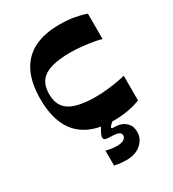

<svg xmlns="http://www.w3.org/2000/svg" viewBox="-172 -600 807 895"><g transform="rotate(-30 231.0 -152.0)"><path d="M285.7 10.6Q205.6 10.6 150.1 -17.5Q94.6 -45.7 66.3 -103Q37.9 -160.4 37.9 -246.7Q37.9 -333.4 66.4 -390.5Q94.9 -447.7 150.6 -475.9Q206.3 -504 287.4 -504Q330.1 -504 364.8 -498Q399.5 -492 429.1 -481.7V-344.6Q415.1 -349.6 387.8 -354.3Q360.4 -358.9 328.5 -362.4Q296.7 -365.9 267 -365.9Q209.6 -365.9 168.6 -355.2Q127.6 -344.4 106.3 -318.5Q85 -292.5 85 -246.7Q85 -201.2 106.3 -175.1Q127.6 -149 168.6 -138.1Q209.6 -127.1 267 -127.1Q297.7 -127.1 329.4 -130.4Q361.1 -133.8 388 -138.6Q414.8 -143.4 429.1 -147.4V-14.4Q399.5 -2.7 363.3 4Q327.1 10.6 285.7 10.6ZM180.6 192.8V112.3Q198.6 116.9 211.9 118.8Q225.2 120.6 238.2 120.6Q265.2 120.6 276.7 111.9Q288.2 103.3 288.2 92.6Q288.2 79.3 275.3 73.9Q262.3 68.6 237 68.6Q219 68.6 208.3 65.8Q197.6 63 197.6 52.6Q197.6 42.6 204.1 30.3Q210.6 18 220.9 0H287.4Q269.4 16.6 263.1 23.1Q256.7 29.6 256.7 32.9Q256.7 36.9 260.7 37.6Q264.7 38.3 275 38.3Q282.4 38.3 293.4 40.1Q304.4 41.9 314.1 46.6Q328.4 53.3 340.6 68.3Q352.7 83.3 352.7 111.3Q352.7 146.7 323.9 173.2Q295 199.8 243.6 199.8Q229.3 199.8 215.1 198.3Q200.9 196.8 180.6 192.8Z"/></g></svg>

Font: Ojuju ExtraLight
Style: Regular
Weight: 200
Designer: Chisaokwu Joboson, Mirko Velimirovic
Foundry: Udi Foundry
Version: Version 1.000